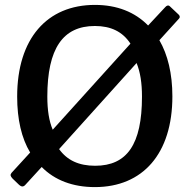

<svg xmlns="http://www.w3.org/2000/svg" viewBox="-20 -753 776 783"><path d="M709 -693 673 -727C667 -733 660 -731 654 -724L584 -649C530 -704 457 -733 367 -733C172 -733 50 -596 50 -359C50 -266 68 -189 103 -131L27 -48C21 -40 22 -35 31 -25L57 0C68 10 76 10 85 -1L150 -72C203 -18 277 10 367 10C562 10 683 -126 683 -360C683 -453 664 -530 630 -589L709 -676C715 -681 714 -688 709 -693ZM173 -359C173 -556 237 -647 367 -647C432 -647 480 -624 512 -575L195 -224C180 -259 173 -304 173 -359ZM559 -359C559 -164 498 -77 368 -77C302 -77 254 -99 221 -145L537 -496C552 -459 559 -415 559 -359Z"/></svg>

Font: United Sans Medium
Style: Regular
Weight: 500
Designer: Pablo Impallari, Rodrigo Fuenzalida (Modified by Dan O. Williams)
Version: Version 1.000;PS 001.000;hotconv 1.0.88;makeotf.lib2.5.64775